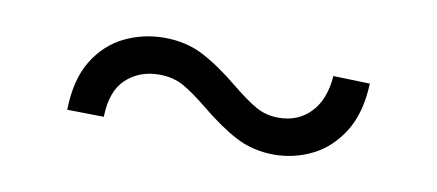

<svg xmlns="http://www.w3.org/2000/svg" viewBox="-32 -445 717 315"><g transform="rotate(10 326.5 -287.0)"><path d="M85.9 -222.2Q86.9 -272.5 106.2 -304.2Q125.5 -335.9 156.5 -351.1Q187.5 -366.2 223.1 -366.2Q258.8 -366.2 287.6 -351.3Q316.4 -336.4 350.1 -308.6Q374 -289.1 391.1 -279.3Q408.2 -269.5 429.2 -269.5Q461.9 -269.5 482.7 -291.3Q503.4 -313 506.3 -352.5L567.4 -350.6Q565.4 -301.3 545.7 -269.8Q525.9 -238.3 495.8 -223.4Q465.8 -208.5 431.6 -208.5Q396.5 -209 368.7 -223.6Q340.8 -238.3 308.1 -265.1Q283.7 -285.2 265.9 -295.2Q248 -305.2 225.1 -305.2Q191.9 -305.2 169.9 -284.7Q147.9 -264.2 147 -221.2Z"/></g></svg>

Font: Inter Light
Style: Regular
Weight: 300
Designer: Rasmus Andersson
Foundry: rsms
Version: Version 4.000;git-a52131595